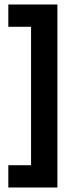

<svg xmlns="http://www.w3.org/2000/svg" viewBox="-20 -715 334 853"><path d="M235 118H118V-680H235ZM235 118H17V19H235ZM235 -596H17V-695H235Z"/></svg>

Font: Bricolage Grotesque 60pt SemiBold
Style: Regular
Weight: 600
Version: Version 1.001;gftools[0.9.33.dev8+g029e19f]